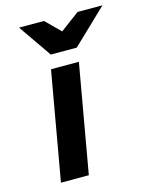

<svg xmlns="http://www.w3.org/2000/svg" viewBox="-111 -803 681 875"><g transform="rotate(-15 229.0 -366.0)"><path d="M66.5 0 156.5 -511H288L198 0ZM173 -576 65 -732H182.5L250.5 -664.5L341 -732H458.5L295.5 -576Z"/></g></svg>

Font: Overpass ExtraBold
Style: Italic
Weight: 800
Italic angle: -10°
Designer: Delve Withrington, Dave Bailey, Thomas Jockin
Foundry: Delve Fonts LLC
Version: Version 4.000